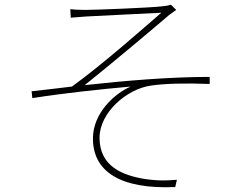

<svg xmlns="http://www.w3.org/2000/svg" viewBox="-20 -767 1040 814"><path d="M278 -728 280 -692C292 -693 317 -695 344 -697C389 -700 616 -710 664 -713C599 -657 413 -492 285 -400C235 -394 169 -386 114 -380L117 -351C256 -373 412 -389 534 -400C468 -372 374 -289 374 -180C374 -39 491 36 723 26L730 -5C695 -2 657 1 595 -8C502 -23 402 -60 402 -183C402 -289 516 -389 619 -404C678 -413 769 -415 869 -411V-441C703 -441 509 -425 339 -406C431 -479 622 -639 699 -705C707 -711 721 -721 727 -725L705 -747C695 -744 680 -741 666 -740C612 -734 387 -725 342 -725C315 -725 295 -726 278 -728Z"/></svg>

Font: Noto Sans CJK HK Thin
Style: Regular
Weight: 100
Designer: Ryoko NISHIZUKA 西塚涼子 (kana, bopomofo & ideographs); Paul D. Hunt (Latin, Greek & Cyrillic); Sandoll Communications 산돌커뮤니
Foundry: Adobe
Version: Version 2.004;hotconv 1.0.118;makeotfexe 2.5.65603